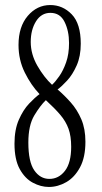

<svg xmlns="http://www.w3.org/2000/svg" viewBox="-20 -732 404 762"><path d="M174 10Q142 10 110.5 -6.8Q79 -23.5 58.2 -61.2Q37.5 -99 37.5 -162Q37.5 -217.5 54.8 -256.8Q72 -296 95.5 -320.8Q119 -345.5 137 -358.5Q103.5 -393.5 78.5 -443.8Q53.5 -494 53.5 -553.5Q53.5 -626 90.2 -669Q127 -712 179.5 -712Q229 -712 264.8 -675Q300.5 -638 300.5 -558.5Q300.5 -508.5 284.2 -472Q268 -435.5 246.2 -412Q224.5 -388.5 208.5 -377Q235.5 -354 261 -325.2Q286.5 -296.5 302.8 -258.5Q319 -220.5 319 -169.5Q319 -107.5 297.5 -67.8Q276 -28 242.8 -9Q209.5 10 174 10ZM102 -565.5Q102 -517 128.2 -471.2Q154.5 -425.5 186.5 -395.5Q199.5 -407 215.2 -429.5Q231 -452 242.5 -484.8Q254 -517.5 254 -561Q254 -609.5 236.2 -645.2Q218.5 -681 180 -681Q144 -681 123 -647.5Q102 -614 102 -565.5ZM92.5 -166.5Q92.5 -90 116 -56Q139.5 -22 176 -22Q213 -22 237.8 -54Q262.5 -86 262.5 -149.5Q262.5 -191.5 252 -220.8Q241.5 -250 219.5 -276Q197.5 -302 162 -334.5Q140 -313.5 116.2 -274Q92.5 -234.5 92.5 -166.5Z"/></svg>

Font: Imbue 10pt Light
Style: Regular
Weight: 300
Designer: Tyler Finck
Foundry: Etcetera Type Company
Version: Version 1.102; ttfautohint (v1.8.3)